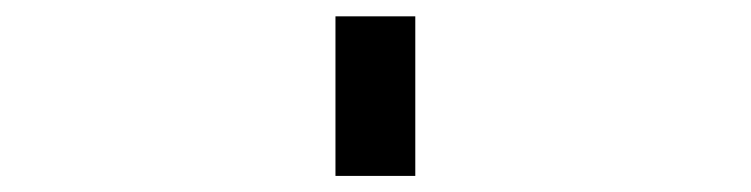

<svg xmlns="http://www.w3.org/2000/svg" viewBox="-20 -20 919 235"><path d="M390.6 0H488.3V195.3H390.6Z"/></svg>

Font: BabelStone Club Penguin
Style: Regular
Weight: 400
Designer: Andrew West
Foundry: BabelStone
Version: Version 1.02 November 6, 2013